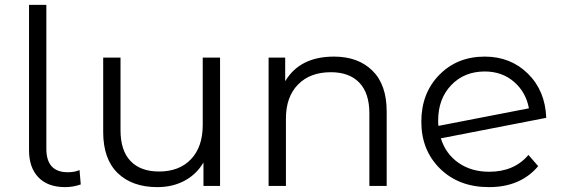

<svg xmlns="http://www.w3.org/2000/svg" viewBox="-20 -762 2305 787"><path d="M247 5Q176 5 137.5 -35Q99 -75 99 -146V-742H170V-152Q170 -56 258 -56Q286 -56 306 -65L311 -6Q280 5 247 5Z M811 -526H882V0H814V-96Q786 -48 737 -21.5Q688 5 625 5Q522 5 462.5 -52.5Q403 -110 403 -221V-526H474V-228Q474 -145 515 -102Q556 -59 632 -59Q715 -59 763 -109.5Q811 -160 811 -250Z M1349 -530Q1448 -530 1506.5 -472.5Q1565 -415 1565 -305V0H1494V-298Q1494 -380 1453 -423Q1412 -466 1336 -466Q1251 -466 1201.5 -415.5Q1152 -365 1152 -276V0H1081V-526H1149V-429Q1209 -530 1349 -530Z M1985 -58Q2088 -58 2146 -127L2186 -81Q2114 5 1984 5Q1861 5 1784 -70.5Q1707 -146 1707 -263Q1707 -380 1780.5 -455Q1854 -530 1967 -530Q2073 -530 2144 -460Q2215 -390 2219 -279L1787 -195Q1807 -131 1859.5 -94.5Q1912 -58 1985 -58ZM1967 -469Q1883 -469 1829.5 -413Q1776 -357 1776 -268Q1776 -253 1777 -246L2148 -318Q2136 -384 2087 -426.5Q2038 -469 1967 -469Z"/></svg>

Font: Montserrat Alternates
Style: Regular
Weight: 400
Designer: Julieta Ulanovsky
Foundry: Julieta Ulanovsky
Version: Version 7.200;PS 007.200;hotconv 1.0.88;makeotf.lib2.5.64775